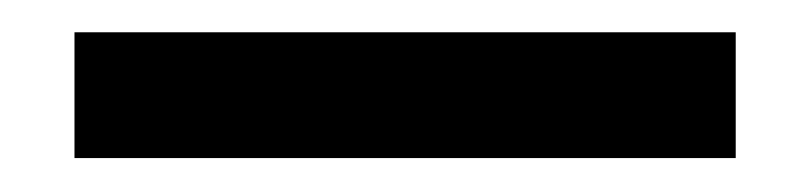

<svg xmlns="http://www.w3.org/2000/svg" viewBox="-20 16 490 116"><path d="M424.5 111.5H25V35.5H424.5Z"/></svg>

Font: Anek Malayalam Medium
Style: Regular
Weight: 500
Designer: Maithili Shingre (Malayalam) & Yesha Goshar (Latin)
Foundry: Ek Type
Version: Version 1.003